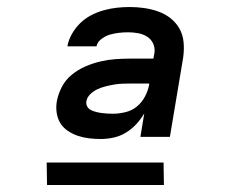

<svg xmlns="http://www.w3.org/2000/svg" viewBox="-20 -713 640 547"><path d="M267 -317Q250 -317 233.5 -319Q217 -321 202 -326Q187 -331 173.5 -340Q160 -349 152 -362Q144 -375 141.5 -391.5Q139 -408 142 -425Q146 -446 156.5 -466Q167 -486 185 -500.5Q203 -515 224 -524Q245 -533 266.5 -538Q288 -543 309 -544.5Q330 -546 351 -546H417L420 -562Q422 -577 416 -589.5Q410 -602 398.5 -609Q387 -616 373 -618.5Q359 -621 345 -621Q332 -621 319 -619.5Q306 -618 293.5 -614.5Q281 -611 269 -602Q257 -593 255 -581H172Q175 -599 185 -616.5Q195 -634 209 -647.5Q223 -661 240.5 -670Q258 -679 276.5 -684Q295 -689 313 -691Q331 -693 350 -693Q371 -693 391.5 -690Q412 -687 431.5 -680Q451 -673 466.5 -660.5Q482 -648 491.5 -631Q501 -614 503 -593Q505 -572 502 -550L464 -323H380L391 -390Q381 -373 368 -359Q355 -345 338.5 -335Q322 -325 303.5 -321Q285 -317 267 -317ZM302 -389Q319 -389 337.5 -393.5Q356 -398 370 -409.5Q384 -421 393 -438Q402 -455 405 -472V-475H351Q339 -475 327.5 -474.5Q316 -474 304.5 -472Q293 -470 281 -467Q269 -464 258 -459Q247 -454 237.5 -445Q228 -436 226 -424Q225 -416 228.5 -409.5Q232 -403 239 -399.5Q246 -396 254 -394Q262 -392 269.5 -391Q277 -390 285.5 -389.5Q294 -389 302 -389ZM447 -186H114L113 -250H446Z"/></svg>

Font: Iosevka SmBd Ex Obl
Style: Regular
Weight: 600
Width: 7
Italic angle: -9°
Monospace: yes
Designer: Belleve Invis
Foundry: Belleve Invis
Version: Version 32.5.0; ttfautohint (v1.8.4)